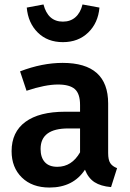

<svg xmlns="http://www.w3.org/2000/svg" viewBox="-20 -826 583 861"><path d="M505 -72 478 13Q432 9 404 -9Q376 -27 361 -65Q308 15 202 15Q124 15 78 -30Q32 -75 32 -148Q32 -234 94 -279.5Q156 -325 272 -325H339V-355Q339 -406 315.5 -426.5Q292 -447 240 -447Q183 -447 99 -419L70 -506Q169 -544 261 -544Q465 -544 465 -362V-140Q465 -109 474.5 -94.5Q484 -80 505 -72ZM339 -143V-250H286Q162 -250 162 -158Q162 -120 181 -99Q200 -78 237 -78Q302 -78 339 -143ZM100 -792 175 -806Q195 -729 262 -729Q296 -729 318.5 -749Q341 -769 350 -806L426 -792Q420 -723 375.5 -680Q331 -637 262 -637Q193 -637 149.5 -680Q106 -723 100 -792Z"/></svg>

Font: Fira Sans Medium
Style: Regular
Weight: 500
Designer: bBox Type GmbH & Carrois Corporate GbR & Edenspiekermann AG
Foundry: bBox Type GmbH & Carrois Corporate GbR & Edenspiekermann AG
Version: Version 4.301